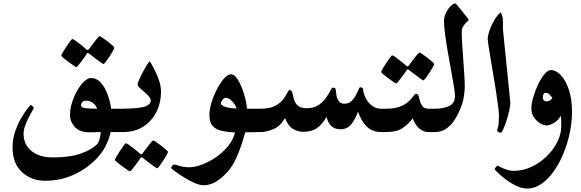

<svg xmlns="http://www.w3.org/2000/svg" viewBox="-20 -760 3345 1105"><path d="M717.8 -67.4Q717.8 -57.6 715.6 -41.5Q713.4 -25.4 705.8 -12.7Q698.2 0 681.6 0H616.7Q611.3 22.9 604.7 41.5Q598.1 60.1 586.4 83Q571.3 113.8 540.3 147.9Q509.3 182.1 464.8 212.2Q420.4 242.2 364 261.2Q307.6 280.3 240.7 280.3Q159.2 280.3 105.7 229.7Q52.2 179.2 52.2 87.9Q52.2 40 67.4 -3.7Q82.5 -47.4 102.5 -81.5Q122.6 -115.7 138.7 -135.7Q154.8 -155.8 156.2 -155.8Q160.2 -155.8 167.2 -149.2Q174.3 -142.6 174.3 -138.2Q174.3 -136.2 165.5 -121.1Q156.7 -106 145 -83.5Q133.3 -61 124.5 -36.4Q115.7 -11.7 115.7 9.3Q115.7 71.8 161.1 108.9Q206.5 146 284.2 146Q381.8 146 444.8 123.8Q507.8 101.6 538.1 70.8Q546.4 63 553 39.6Q559.6 16.1 560.1 0Q549.3 0 535.6 0.7Q522 1.5 496.1 1.5Q438.5 1.5 410.6 -29.5Q382.8 -60.5 382.8 -96.2Q382.8 -132.3 394.5 -169.9Q406.2 -207.5 424.8 -239.5Q443.4 -271.5 464.4 -291.3Q485.4 -311 503.4 -311Q532.2 -311 553.2 -291.3Q574.2 -271.5 588.1 -242.2Q602.1 -212.9 609.9 -183.3Q617.7 -153.8 619.6 -134.3Q627.9 -134.3 642.3 -134.3Q656.7 -134.3 681.6 -134.3Q698.2 -134.3 705.8 -121.8Q713.4 -109.4 715.6 -93.5Q717.8 -77.6 717.8 -67.4ZM538.6 -134.3Q533.7 -152.8 515.9 -166.7Q498 -180.7 476.6 -180.7Q460.4 -180.7 453.4 -172.1Q446.3 -163.6 446.3 -154.8Q446.3 -140.6 471.7 -137.5Q497.1 -134.3 538.6 -134.3ZM638.2 -485.8Q638.2 -482.4 629.9 -467.5Q621.6 -452.6 610.4 -435.1Q599.1 -417.5 589.1 -404.5Q579.1 -391.6 575.7 -391.6Q573.2 -391.6 560.8 -400.4Q548.3 -409.2 532.7 -420.9Q517.1 -432.6 505.4 -441.7Q493.7 -450.7 492.7 -451.7Q487.8 -455.6 484.9 -455.6Q482.4 -455.6 479 -449.7Q478.5 -448.7 470.7 -437.3Q462.9 -425.8 451.9 -411.1Q440.9 -396.5 431.6 -385.3Q422.4 -374 418.5 -374Q416.5 -374 403.1 -383.1Q389.6 -392.1 373.3 -404.3Q356.9 -416.5 344.7 -426.8Q332.5 -437 332.5 -439.9Q332.5 -443.4 341.3 -458.5Q350.1 -473.6 361.8 -491.5Q373.5 -509.3 383.5 -522.5Q393.6 -535.6 396 -535.6Q400.4 -535.6 413.1 -526.9Q425.8 -518.1 440.2 -506.6Q454.6 -495.1 465.3 -485.8Q476.1 -476.6 477.1 -476.1Q482.4 -471.7 484.4 -471.7Q487.8 -471.7 492.7 -478.5Q493.7 -479.5 502 -490.7Q510.3 -502 521 -516.1Q531.7 -530.3 541 -541Q550.3 -551.8 552.7 -551.8Q556.6 -551.8 570.1 -542.7Q583.5 -533.7 599.4 -521.5Q615.2 -509.3 626.7 -499Q638.2 -488.8 638.2 -485.8Z M906.7 -232.4Q906.7 -169.4 880.6 -116.7Q854.5 -64 805.7 -32Q756.8 0 688 0H661.6Q647.5 0 638.4 -14.2Q629.4 -28.3 629.4 -68.4Q629.4 -107.9 640.1 -121.1Q650.9 -134.3 661.6 -134.3H688Q708.5 -134.3 736.3 -135.7Q764.2 -137.2 789.1 -141.1Q814 -145 825.2 -151.4Q837.9 -158.2 843 -166.3Q848.1 -174.3 848.1 -179.7Q848.1 -192.4 836.7 -205.3Q825.2 -218.3 810.1 -231Q794.9 -243.7 783.4 -254.9Q772 -266.1 772 -275.4Q772 -280.8 782.7 -305.4Q793.5 -330.1 809.6 -359.4Q825.7 -388.7 841.3 -408.2Q856 -385.7 871.1 -355.7Q886.2 -325.7 896.5 -293.5Q906.7 -261.2 906.7 -232.4ZM946.8 114.3Q946.8 117.7 938.5 132.6Q930.2 147.5 918.9 165Q907.7 182.6 897.7 195.6Q887.7 208.5 884.3 208.5Q881.8 208.5 869.4 199.7Q856.9 190.9 841.3 179.2Q825.7 167.5 814 158.4Q802.2 149.4 801.3 148.4Q796.4 144.5 793.5 144.5Q791 144.5 787.6 150.4Q787.1 151.4 779.3 162.8Q771.5 174.3 760.5 189Q749.5 203.6 740.2 214.8Q731 226.1 727.1 226.1Q725.1 226.1 711.7 217Q698.2 208 681.9 195.8Q665.5 183.6 653.3 173.3Q641.1 163.1 641.1 160.2Q641.1 156.7 649.9 141.6Q658.7 126.5 670.4 108.6Q682.1 90.8 692.1 77.6Q702.1 64.5 704.6 64.5Q709 64.5 721.7 73.2Q734.4 82 748.8 93.5Q763.2 105 773.9 114.3Q784.7 123.5 785.6 124Q791 128.4 793 128.4Q796.4 128.4 801.3 121.6Q802.2 120.6 810.5 109.4Q818.8 98.1 829.6 84Q840.3 69.8 849.6 59.1Q858.9 48.3 861.3 48.3Q865.2 48.3 878.7 57.4Q892.1 66.4 908 78.6Q923.8 90.8 935.3 101.1Q946.8 111.3 946.8 114.3Z M1507.8 -67.4Q1507.8 -57.6 1505.6 -41.5Q1503.4 -25.4 1495.8 -12.7Q1488.3 0 1471.7 0L1391.1 1.5Q1383.3 30.8 1370.1 71.8Q1356.9 112.8 1337.4 154.8Q1317.9 196.8 1289.6 229Q1254.9 267.1 1221.2 286.6Q1187.5 306.2 1152.3 306.2Q1129.4 306.2 1097.7 292Q1065.9 277.8 1035.6 258.8Q1005.4 239.7 985.1 224.4Q964.8 209 964.8 206.5Q964.8 202.1 970.9 194.3Q977.1 186.5 982.4 186.5Q987.8 186.5 1012.2 194.6Q1036.6 202.6 1069.3 202.6Q1101.6 202.6 1142.1 187.5Q1182.6 172.4 1222.4 145Q1262.2 117.7 1292.2 81.3Q1322.3 44.9 1332.5 2.4Q1284.2 0 1251.5 -8.3Q1218.8 -16.6 1201.9 -37.6Q1185.1 -58.6 1185.1 -99.6Q1185.1 -129.4 1197 -168.9Q1209 -208.5 1228.3 -245.8Q1247.6 -283.2 1269 -307.9Q1290.5 -332.5 1309.6 -332.5Q1327.1 -332.5 1343.5 -309.3Q1359.9 -286.1 1372.8 -252.7Q1385.7 -219.2 1393.3 -186.3Q1400.9 -153.3 1400.9 -134.3H1471.7Q1488.3 -134.3 1495.8 -121.8Q1503.4 -109.4 1505.6 -93.5Q1507.8 -77.6 1507.8 -67.4ZM1340.8 -135.7Q1340.8 -143.1 1331.3 -158Q1321.8 -172.9 1307.4 -185.1Q1293 -197.3 1278.3 -197.3Q1270.5 -197.3 1260.5 -185.3Q1250.5 -173.3 1250.5 -164.6Q1250.5 -155.3 1274.2 -146Q1297.9 -136.7 1340.8 -135.7Z M2228 -61.5Q2228 -51.3 2227.5 -36.6Q2227.1 -22 2221.2 -11Q2215.3 0 2198.7 0H2173.8Q2123.5 0 2091.6 -31Q2059.6 -62 2040.5 -116.7Q2022.5 -69.3 2000 -42.7Q1977.5 -16.1 1939.9 -16.1Q1905.3 -16.1 1886.2 -35.2Q1867.2 -54.2 1859.4 -87.4Q1834 -43 1803.7 -22.2Q1773.4 -1.5 1724.6 -1.5Q1693.4 -1.5 1665.3 -18.6Q1637.2 -35.6 1620.1 -81.5Q1595.2 -34.7 1554.4 -17.3Q1513.7 0 1479.5 0H1456.1Q1439.5 0 1431.6 -11Q1423.8 -22 1421.6 -36.6Q1419.4 -51.3 1419.4 -61.5Q1419.4 -71.8 1421.6 -89.1Q1423.8 -106.4 1431.6 -120.4Q1439.5 -134.3 1456.1 -134.3H1479.5Q1531.7 -134.3 1562.5 -150.4Q1593.3 -166.5 1609.4 -188Q1625.5 -209.5 1633.3 -225.6Q1641.1 -241.7 1647 -241.7Q1656.7 -241.7 1660.6 -231.2Q1664.6 -220.7 1667.5 -205.1Q1670.4 -189.5 1677.5 -173.8Q1684.6 -158.2 1700.4 -147.7Q1716.3 -137.2 1746.1 -137.2Q1786.1 -137.2 1812.7 -155Q1839.4 -172.9 1855.7 -196.3Q1872.1 -219.7 1880.9 -237.5Q1889.6 -255.4 1894 -255.4Q1905.8 -255.4 1909.2 -251.5Q1912.6 -247.6 1913.1 -237.8Q1913.6 -231 1916 -212.9Q1918.5 -194.8 1928.7 -179Q1939 -163.1 1962.4 -163.1Q1985.8 -163.1 2001.7 -177.5Q2017.6 -191.9 2027.3 -210.4Q2037.1 -229 2043 -243.4Q2048.8 -257.8 2052.2 -257.8Q2070.3 -257.8 2070.3 -242.7Q2070.3 -231.9 2076.7 -213.9Q2083 -195.8 2095.9 -177.5Q2108.9 -159.2 2128.4 -146.7Q2147.9 -134.3 2173.8 -134.3H2198.7Q2215.3 -134.3 2221.2 -120.4Q2227.1 -106.4 2227.5 -89.1Q2228 -71.8 2228 -61.5Z M2510.3 -68.4Q2510.3 -36.6 2504.6 -18.3Q2499 0 2474.1 0H2449.2Q2430.7 0 2418.2 -4.9Q2405.8 -9.8 2393.1 -20.5Q2382.3 -29.3 2372.3 -44.7Q2362.3 -60.1 2355.5 -79.1Q2332.5 -47.9 2298.6 -23.9Q2264.6 0 2201.2 0H2177.7Q2152.8 0 2147 -17.3Q2141.1 -34.7 2141.1 -68.4Q2141.1 -99.6 2147 -116.9Q2152.8 -134.3 2177.7 -134.3H2201.2Q2252.9 -134.3 2284.2 -147.2Q2315.4 -160.2 2332.8 -177.2Q2350.1 -194.3 2359.4 -207.3Q2368.7 -220.2 2376.5 -220.2Q2380.9 -220.2 2385.7 -214.4Q2390.6 -208.5 2395.5 -184.1Q2398.9 -167.5 2409.2 -150.9Q2419.4 -134.3 2449.2 -134.3H2474.1Q2499 -134.3 2504.6 -117.4Q2510.3 -100.6 2510.3 -68.4ZM2479 -391.6Q2479 -388.2 2470.7 -373.3Q2462.4 -358.4 2451.2 -340.8Q2439.9 -323.2 2429.9 -310.3Q2419.9 -297.4 2416.5 -297.4Q2414.1 -297.4 2401.6 -306.2Q2389.2 -314.9 2373.5 -326.7Q2357.9 -338.4 2346.2 -347.4Q2334.5 -356.4 2333.5 -357.4Q2328.6 -361.3 2325.7 -361.3Q2323.2 -361.3 2319.8 -355.5Q2319.3 -354.5 2311.5 -343Q2303.7 -331.5 2292.7 -316.9Q2281.7 -302.2 2272.5 -291Q2263.2 -279.8 2259.3 -279.8Q2257.3 -279.8 2243.9 -288.8Q2230.5 -297.9 2214.1 -310.1Q2197.8 -322.3 2185.5 -332.5Q2173.3 -342.8 2173.3 -345.7Q2173.3 -349.1 2182.1 -364.3Q2190.9 -379.4 2202.6 -397.2Q2214.4 -415 2224.4 -428.2Q2234.4 -441.4 2236.8 -441.4Q2241.2 -441.4 2253.9 -432.6Q2266.6 -423.8 2281 -412.4Q2295.4 -400.9 2306.2 -391.6Q2316.9 -382.3 2317.9 -381.8Q2323.2 -377.4 2325.2 -377.4Q2328.6 -377.4 2333.5 -384.3Q2334.5 -385.3 2342.8 -396.5Q2351.1 -407.7 2361.8 -421.9Q2372.6 -436 2381.8 -446.8Q2391.1 -457.5 2393.6 -457.5Q2397.5 -457.5 2410.9 -448.5Q2424.3 -439.5 2440.2 -427.2Q2456.1 -415 2467.5 -404.8Q2479 -394.5 2479 -391.6Z M2654.8 -260.3Q2654.8 -242.7 2650.4 -209.5Q2646 -176.3 2631.8 -140.1Q2620.1 -108.9 2600.6 -76.4Q2581.1 -43.9 2552 -22Q2522.9 0 2482.9 0H2458Q2433.1 0 2427.2 -17.6Q2421.4 -35.2 2421.4 -67.4Q2421.4 -92.8 2427 -113.5Q2432.6 -134.3 2458 -134.3H2482.9Q2532.2 -134.3 2565.4 -150.1Q2598.6 -166 2598.6 -208.5Q2598.6 -223.6 2592.3 -262.5Q2585.9 -301.3 2576.4 -353.3Q2566.9 -405.3 2557.4 -460.2Q2547.9 -515.1 2541.5 -562.7Q2535.2 -610.4 2535.2 -640.1Q2535.2 -662.6 2546.4 -685.8Q2557.6 -709 2573.2 -724.6Q2588.9 -740.2 2602.1 -740.2Q2603 -740.2 2614.5 -726.3Q2626 -712.4 2640.9 -694.1Q2655.8 -675.8 2667 -661.1Q2678.2 -646.5 2678.2 -645Q2678.2 -643.6 2668 -634.8Q2657.7 -626 2647.5 -611.1Q2637.2 -596.2 2637.2 -575.2Q2637.2 -548.8 2639.9 -507.3Q2642.6 -465.8 2646 -419.2Q2649.4 -372.6 2652.1 -330.3Q2654.8 -288.1 2654.8 -260.3Z M2917 -170.4Q2917 -150.9 2910.4 -121.6Q2903.8 -92.3 2894.3 -63.5Q2884.8 -34.7 2876.2 -15.4Q2867.7 3.9 2863.3 3.9Q2856.9 3.9 2849.1 0.5Q2841.3 -2.9 2841.3 -7.3Q2841.3 -11.2 2846.4 -29.5Q2851.6 -47.9 2851.6 -91.3Q2851.6 -110.4 2846.9 -147.5Q2842.3 -184.6 2835 -231.7Q2827.6 -278.8 2819.3 -328.1Q2811 -377.4 2803.7 -421.4Q2796.4 -465.3 2791.7 -496.1Q2787.1 -526.9 2787.1 -536.1Q2787.1 -556.2 2797.9 -586.7Q2808.6 -617.2 2825.7 -645.8Q2842.8 -674.3 2861.8 -688.5Q2868.7 -678.2 2871.6 -664.1Q2874.5 -649.9 2874.5 -640.1V-591.8Z M3272 -115.2Q3272 -56.6 3259 5.1Q3246.1 66.9 3222.4 124Q3198.7 181.2 3166.5 226.6Q3134.3 272 3095.5 298.6Q3056.6 325.2 3013.7 325.2Q2982.9 325.2 2950.2 309.1Q2917.5 293 2889.4 271.5Q2861.3 250 2844 232.9Q2826.7 215.8 2826.7 213.9Q2826.7 210.9 2833.3 202.1Q2839.8 193.4 2842.3 193.4Q2844.7 193.4 2858.4 200.7Q2872.1 208 2893.3 215.6Q2914.6 223.1 2939 223.1Q2988.8 223.1 3037.1 200.9Q3085.4 178.7 3124.5 141.4Q3163.6 104 3186.8 58.3Q3210 12.7 3210 -33.7Q3210 -49.8 3209.7 -64.7Q3209.5 -79.6 3207.5 -93.8Q3192.4 -65.9 3167 -52Q3141.6 -38.1 3126.5 -38.1Q3109.4 -38.1 3088.6 -50.3Q3067.9 -62.5 3053 -84.7Q3038.1 -106.9 3038.1 -136.7Q3038.1 -162.1 3048.6 -199Q3059.1 -235.8 3075.9 -272Q3092.8 -308.1 3112.8 -332.5Q3132.8 -356.9 3151.9 -356.9Q3178.2 -356.9 3206.1 -328.9Q3233.9 -300.8 3252.9 -246.8Q3272 -192.9 3272 -115.2ZM3159.2 -196.8Q3152.8 -205.1 3143.3 -215.3Q3133.8 -225.6 3122.1 -225.6Q3104 -225.6 3104 -197.3Q3104 -189.5 3109.6 -183.1Q3115.2 -176.8 3124.5 -176.8Q3137.2 -176.8 3146.5 -182.9Q3155.8 -189 3159.2 -196.8Z"/></svg>

Font: Scheherazade New
Style: Bold
Weight: 700
Designer: SIL International
Foundry: SIL International
Version: Version 4.000